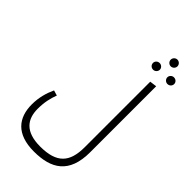

<svg xmlns="http://www.w3.org/2000/svg" viewBox="-351 -1083 1372 1372"><g transform="rotate(45 335.5 -397.0)"><path d="M563 -992C545 -992 529 -977 529 -958C529 -939 545 -924 563 -924C581 -924 597 -939 597 -958C597 -977 581 -992 563 -992ZM491 -818C509 -818 525 -833 525 -852C525 -870 509 -885 491 -885C471 -885 456 -870 456 -852C456 -833 471 -818 491 -818ZM635 -885C617 -885 601 -870 601 -852C601 -833 617 -818 635 -818C655 -818 670 -833 670 -852C670 -870 655 -885 635 -885ZM537 -81C537 72 474 141 308 141C157 141 105 66 105 -37C105 -103 117 -154 135 -201L95 -213C71 -161 53 -101 53 -30C53 104 124 198 302 198C475 198 590 131 590 -83V-750L537 -743Z"/></g></svg>

Font: FiraGO Light
Style: Regular
Weight: 300
Designer: bBox Type
Foundry: bBox Type GmbH
Version: Version 1.001;PS 001.001;hotconv 1.0.88;makeotf.lib2.5.64775